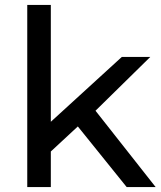

<svg xmlns="http://www.w3.org/2000/svg" viewBox="-20 -762 656 782"><path d="M614 0H496L297 -247L187 -145V0H91V-742H187V-266L476 -530H592L369 -311Z"/></svg>

Font: Argentum Novus
Style: Regular
Weight: 400
Designer: Julieta Ulanovsky
Foundry: Julieta Ulanovsky
Version: Version 7.20;July 27, 2021;FontCreator 13.0.0.2683 64-bit